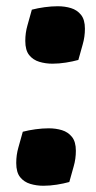

<svg xmlns="http://www.w3.org/2000/svg" viewBox="-20 -584 308 615"><path d="M202 -1Q184 4 162 7.5Q140 11 119 11Q97 11 77 5Q57 -1 44.5 -16.5Q32 -32 32 -62Q32 -88 39 -112Q46 -136 53 -162Q72 -167 94 -170Q116 -173 136 -173Q159 -173 178.5 -167Q198 -161 210.5 -145.5Q223 -130 223 -101Q223 -75 216 -51Q209 -27 202 -1ZM231 -392Q213 -387 191 -383.5Q169 -380 148 -380Q126 -380 106 -386Q86 -392 73.5 -407.5Q61 -423 61 -453Q61 -479 68 -503Q75 -527 82 -553Q101 -558 123 -561Q145 -564 165 -564Q188 -564 207.5 -558Q227 -552 239.5 -536.5Q252 -521 252 -492Q252 -466 245 -442Q238 -418 231 -392Z"/></svg>

Font: Merienda ExtraBold
Style: Regular
Weight: 800
Designer: Eduardo Rodriguez Tunni
Foundry: Eduardo Rodriguez Tunni
Version: Version 2.001